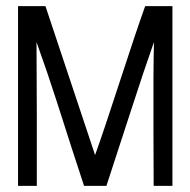

<svg xmlns="http://www.w3.org/2000/svg" viewBox="-20 -609 624 629"><path d="M99.6 -471.2Q100.6 -345.2 100.6 -236.3V-121.6V0H39.1V-588.9H128.9L291.5 -101.1Q321.3 -184.1 373.5 -345Q425.8 -505.9 455.6 -588.9H544.9V0H483.4Q483.4 0 482.7 -187.7Q481.9 -375.5 484.4 -471.2Q454.1 -386.2 404.5 -232.9Q355 -79.6 328.6 0H255.4Q234.4 -63 215.8 -121.1Q197.3 -179.2 166 -276.4Q134.8 -373.5 99.6 -471.2Z"/></svg>

Font: Meera
Style: Regular
Weight: 400
Designer: Hussain KH and Suresh P for Swathanthra Malayalam Computing (SMC)
Version: Version 7.0.0+20221109